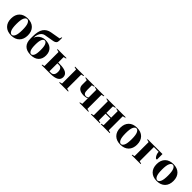

<svg xmlns="http://www.w3.org/2000/svg" viewBox="459 -2496 4257 4257"><g transform="rotate(45 2587.5 -367.5)"><path d="M40 -250Q40 -374 110.5 -444.5Q181 -515 305 -515Q429 -515 499.5 -444.5Q570 -374 570 -250Q570 -126 499.5 -55.5Q429 15 305 15Q181 15 110.5 -55.5Q40 -126 40 -250ZM400 -250Q400 -383 372.5 -439Q345 -495 305 -495Q265 -495 237.5 -439Q210 -383 210 -250Q210 -117 237.5 -61Q265 -5 305 -5Q345 -5 372.5 -61Q400 -117 400 -250Z M660 -240V-300Q660 -478 717.5 -559.5Q775 -641 885 -660L1115 -700L1130 -750H1145V-660Q1145 -616 1124 -592Q1103 -568 1060 -560L830 -520Q796 -514 765 -487.5Q734 -461 714.5 -413.5Q695 -366 695 -300Q705 -336 735.5 -372Q766 -408 812.5 -431.5Q859 -455 915 -455Q1039 -455 1104.5 -392.5Q1170 -330 1170 -220Q1170 -110 1104.5 -47.5Q1039 15 915 15Q790 15 725 -50Q660 -115 660 -240ZM1000 -220Q1000 -337 975.5 -386Q951 -435 915 -435Q879 -435 854.5 -386Q830 -337 830 -220Q830 -103 854.5 -54Q879 -5 915 -5Q951 -5 975.5 -54Q1000 -103 1000 -220Z M1250 -15 1310 -30V-470L1250 -485V-500H1530V-485L1470 -470V-300H1520Q1780 -300 1780 -150Q1780 0 1520 0H1250ZM1800 0V-15L1860 -30V-470L1800 -485V-500H2080V-485L2020 -470V-30L2080 -15V0ZM1520 -25Q1564 -25 1589.5 -56.5Q1615 -88 1615 -150Q1615 -212 1589.5 -243.5Q1564 -275 1520 -275H1470V-25Z M2435 -15 2495 -30V-205Q2475 -193 2446.5 -186.5Q2418 -180 2390 -180Q2292 -180 2243.5 -219Q2195 -258 2195 -325V-470L2135 -485V-500H2415V-485L2355 -470V-325Q2355 -260 2374.5 -232.5Q2394 -205 2430 -205Q2470 -205 2495 -230V-470L2435 -485V-500H2715V-485L2655 -470V-30L2715 -15V0H2435Z M2795 0V-15L2855 -30V-470L2795 -485V-500H3075V-485L3015 -470V-265H3165V-470L3105 -485V-500H3385V-485L3325 -470V-30L3385 -15V0H3105V-15L3165 -30V-240H3015V-30L3075 -15V0Z M3465 -250Q3465 -374 3535.5 -444.5Q3606 -515 3730 -515Q3854 -515 3924.5 -444.5Q3995 -374 3995 -250Q3995 -126 3924.5 -55.5Q3854 15 3730 15Q3606 15 3535.5 -55.5Q3465 -126 3465 -250ZM3825 -250Q3825 -383 3797.5 -439Q3770 -495 3730 -495Q3690 -495 3662.5 -439Q3635 -383 3635 -250Q3635 -117 3662.5 -61Q3690 -5 3730 -5Q3770 -5 3797.5 -61Q3825 -117 3825 -250Z M4075 -15 4135 -30V-470L4075 -485V-500H4540V-325H4510Q4491 -342 4477 -364Q4445 -418 4445 -475H4295V-30L4355 -15V0H4075Z M4605 -250Q4605 -374 4675.5 -444.5Q4746 -515 4870 -515Q4994 -515 5064.5 -444.5Q5135 -374 5135 -250Q5135 -126 5064.5 -55.5Q4994 15 4870 15Q4746 15 4675.5 -55.5Q4605 -126 4605 -250ZM4965 -250Q4965 -383 4937.5 -439Q4910 -495 4870 -495Q4830 -495 4802.5 -439Q4775 -383 4775 -250Q4775 -117 4802.5 -61Q4830 -5 4870 -5Q4910 -5 4937.5 -61Q4965 -117 4965 -250Z"/></g></svg>

Font: Yeseva One
Style: Regular
Weight: 400
Designer: Jovanny Lemonad
Foundry: Jovanny Lemonad
Version: Version 2.000